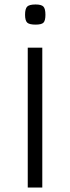

<svg xmlns="http://www.w3.org/2000/svg" viewBox="-20 -838 313 858"><path d="M169 -625V0H104V-625ZM92 -772Q92 -799 101.5 -808.5Q111 -818 139 -818Q165 -818 174 -808.5Q183 -799 183 -772Q183 -746 174.5 -737Q166 -728 139 -728Q111 -728 101.5 -737Q92 -746 92 -772Z"/></svg>

Font: Changa ExtraLight
Style: Regular
Weight: 275
Designer: Eduardo Rodriguez Tunni
Foundry: Eduardo Rodriguez Tunni
Version: Version 2.002; ttfautohint (v1.5) -l 8 -r 50 -G 200 -x 14 -H